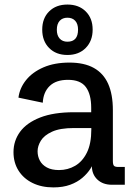

<svg xmlns="http://www.w3.org/2000/svg" viewBox="-20 -816 603 848"><path d="M215.8 11.7Q163.6 11.7 123.8 -7.8Q84 -27.3 61.8 -62.5Q39.6 -97.7 39.6 -144Q39.6 -194.3 68.8 -234.1Q98.1 -273.9 157.5 -297.1Q216.8 -320.3 307.1 -320.3H391.6L382.8 -310.5V-339.8Q382.8 -399.9 359.1 -431.6Q335.4 -463.4 280.3 -463.4Q227.5 -463.4 199.5 -436.3Q171.4 -409.2 168.9 -362.3L61.5 -384.8Q66.9 -427.2 95.2 -462.4Q123.5 -497.6 172.1 -518.6Q220.7 -539.6 286.6 -539.6Q352.1 -539.6 394.5 -515.9Q437 -492.2 457.8 -445.6Q478.5 -398.9 478.5 -329.6V-105.5Q478.5 -89.4 483.2 -84Q487.8 -78.6 502.9 -78.6H531.2V0H474.1Q434.6 0 410.2 -22.9Q385.7 -45.9 385.7 -83.5V-117.2L401.4 -114.7Q394 -93.8 380.1 -71.8Q366.2 -49.8 344 -30.8Q321.8 -11.7 290 0Q258.3 11.7 215.8 11.7ZM240.7 -64.9Q279.3 -64.9 311.8 -83.7Q344.2 -102.5 363.8 -142.1Q383.3 -181.6 383.3 -244.1V-250.5H306.6Q245.1 -250.5 210 -234.4Q174.8 -218.3 160.4 -194.6Q146 -170.9 146 -147.9Q146 -125.5 156 -106.7Q166 -87.9 187 -76.4Q208 -64.9 240.7 -64.9ZM277.8 -573.2Q227.5 -573.2 197 -604Q166.5 -634.8 166.5 -685.1Q166.5 -735.4 197 -765.6Q227.5 -795.9 277.8 -795.9Q328.1 -795.9 358.6 -765.6Q389.2 -735.4 389.2 -685.1Q389.2 -635.3 358.6 -604.2Q328.1 -573.2 277.8 -573.2ZM277.8 -631.8Q324.7 -631.8 324.7 -685.1Q324.7 -710.4 312.3 -724.1Q299.8 -737.8 277.8 -737.8Q255.9 -737.8 243.4 -723.9Q231 -710 231 -684.6Q231 -659.7 243.4 -645.8Q255.9 -631.8 277.8 -631.8Z"/></svg>

Font: Schibsted Grotesk Medium
Style: Regular
Weight: 500
Designer: Bakken & Baeck AS, Henrik Kongsvoll
Foundry: Schibsted ASA
Version: Version 1.100;gftools[0.9.25]